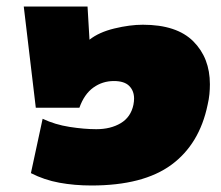

<svg xmlns="http://www.w3.org/2000/svg" viewBox="-20 -560 679 590"><path d="M261 10Q209 10 162.5 1.5Q116 -7 75 -28L111 -195Q149 -177 194 -170Q239 -163 276 -163Q320 -163 351 -181.5Q382 -200 390 -238Q391 -243 391.5 -248Q392 -253 392 -257Q392 -281 377 -296Q362 -311 330 -311Q295 -311 267 -291Q239 -271 224 -229H90L53 -540H249L255 -438Q284 -461 331.5 -472.5Q379 -484 419 -484Q523 -484 574 -433Q625 -382 625 -301Q625 -286 623.5 -270.5Q622 -255 618 -238Q593 -117 506.5 -53.5Q420 10 261 10Z"/></svg>

Font: Kanit Black
Style: Italic
Weight: 900
Italic angle: -12°
Designer: Katatrad Team
Foundry: CadsonDemak
Version: Version 2.000; ttfautohint (v1.8.3)